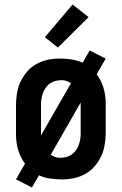

<svg xmlns="http://www.w3.org/2000/svg" viewBox="-20 -788 540 852"><path d="M122 44 51 8 91 -62Q81 -75 73.5 -90Q66 -105 61 -121Q56 -137 53.5 -156.5Q51 -176 51 -187V-320Q51 -335 52.5 -351Q54 -367 57 -382.5Q60 -398 65.5 -412.5Q71 -427 79 -440.5Q87 -454 97 -466.5Q107 -479 119.5 -489Q132 -499 145.5 -506Q159 -513 174 -518Q189 -523 207.5 -525.5Q226 -528 237 -528H250Q274 -528 299 -524Q324 -520 347 -510L378 -564L449 -528L409 -458Q419 -445 426.5 -430Q434 -415 439 -399Q444 -383 446.5 -363.5Q449 -344 449 -334V-200Q449 -185 447.5 -169Q446 -153 443 -137.5Q440 -122 434.5 -107.5Q429 -93 421 -79.5Q413 -66 403 -53.5Q393 -41 380.5 -31Q368 -21 354.5 -14Q341 -7 326 -2Q311 3 292.5 5.5Q274 8 264 8H250Q226 8 200.5 4Q175 0 153 -10ZM162 -187 295 -419Q287 -424 276.5 -428Q266 -432 260 -432H250Q237 -432 225 -428.5Q213 -425 202.5 -418Q192 -411 184.5 -401Q177 -391 172 -379Q167 -367 164.5 -352.5Q162 -338 162 -330ZM240 -88H250Q263 -88 275 -91.5Q287 -95 297.5 -102Q308 -109 315.5 -119Q323 -129 328 -141Q333 -153 335.5 -167.5Q338 -182 338 -190V-333L205 -101Q213 -96 223.5 -92Q234 -88 240 -88ZM237 -577 179 -623 302 -768 373 -712Z"/></svg>

Font: Iosevka Custom
Style: Bold
Weight: 700
Monospace: yes
Designer: Belleve Invis
Foundry: Belleve Invis
Version: Version 30.3.3; ttfautohint (v1.8.3)